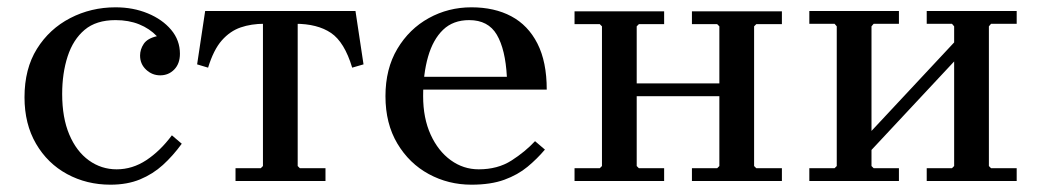

<svg xmlns="http://www.w3.org/2000/svg" viewBox="-20 -495 2837 525"><path d="M282 10Q217 10 163.5 -19Q110 -48 78.5 -102Q47 -156 47 -229Q47 -307 81 -361.5Q115 -416 172 -445.5Q229 -475 296 -475Q344 -475 384 -458.5Q424 -442 448 -413.5Q472 -385 472 -348Q472 -321 456.5 -305Q441 -289 418 -289Q396 -289 379.5 -304.5Q363 -320 363 -343Q363 -360 373 -375Q383 -390 409 -396Q389 -417 360.5 -428.5Q332 -440 296 -440Q243 -440 211.5 -413.5Q180 -387 165 -341Q150 -295 150 -238Q150 -173 169.5 -127Q189 -81 223 -56.5Q257 -32 299 -32Q342 -32 380 -57Q418 -82 450 -125L477 -102Q453 -69 425.5 -44Q398 -19 363 -4.5Q328 10 282 10Z M703 -430Q667 -430 638 -420Q609 -410 586.5 -384.5Q564 -359 549 -310L519 -319L541 -465H952L974 -319L943 -310Q922 -380 885 -405Q848 -430 787 -430ZM794 -446V-41L800 -35H870V0H624V-35H693L699 -41V-446Z M1269 10Q1206 10 1152.5 -19Q1099 -48 1066.5 -102.5Q1034 -157 1034 -232Q1034 -307 1066.5 -361.5Q1099 -416 1152.5 -445.5Q1206 -475 1269 -475Q1332 -475 1378 -450.5Q1424 -426 1449.5 -376Q1475 -326 1475 -250H1124V-285H1366Q1362 -360 1338.5 -400Q1315 -440 1263 -440Q1219 -440 1191.5 -413.5Q1164 -387 1150.5 -340Q1137 -293 1137 -232Q1137 -172 1157.5 -127Q1178 -82 1212.5 -57Q1247 -32 1289 -32Q1341 -32 1378.5 -56Q1416 -80 1443 -109L1470 -86Q1449 -61 1422.5 -39Q1396 -17 1359 -3.5Q1322 10 1269 10Z M1872 0V-35H1941L1947 -41V-423L1941 -429H1872V-464H2118V-429H2048L2042 -423V-41L2048 -35H2118V0ZM1551 0V-35H1620L1626 -41V-423L1620 -429H1551V-464H1796V-429H1727L1721 -423V-41L1727 -35H1796V0ZM1672 -232V-267H1999V-232Z M2363 -41 2369 -35H2438V0H2193V-35H2262L2268 -41V-423L2262 -430H2193V-465H2438V-430H2369L2363 -423ZM2684 -41 2690 -35H2760V0H2514V-35H2583L2589 -41V-423L2583 -430H2514V-465H2760V-430H2690L2684 -423ZM2589 -327 2363 -85V-137L2589 -379Z"/></svg>

Font: Brygada 1918 Medium
Style: Regular
Weight: 500
Designer: Mateusz Machalski | Borys Kosmynka | Przemek Hoffer
Foundry: NIEPODLEGLA 2018
Version: Version 3.006